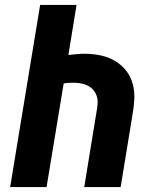

<svg xmlns="http://www.w3.org/2000/svg" viewBox="-20 -755 640 775"><path d="M21 0 142 -735H289L256 -533Q272 -535 288.5 -536.5Q305 -538 321 -538Q354 -538 385.5 -531.5Q417 -525 443.5 -509.5Q470 -494 489 -470Q508 -446 516 -415.5Q524 -385 522 -352Q520 -319 514 -287L467 0H320L370 -306Q373 -322 374 -337.5Q375 -353 370.5 -367Q366 -381 356.5 -392Q347 -403 334 -409.5Q321 -416 306 -418.5Q291 -421 275 -421Q266 -421 256.5 -420.5Q247 -420 237 -418L168 0Z"/></svg>

Font: Iosevka SS04 Heavy Extended
Style: Italic
Weight: 900
Width: 7
Italic angle: -9°
Monospace: yes
Designer: Belleve Invis
Foundry: Belleve Invis
Version: Version 19.0.0; ttfautohint (v1.8.4)